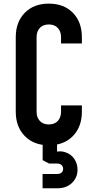

<svg xmlns="http://www.w3.org/2000/svg" viewBox="-20 -786 510 1060"><path d="M432 -204V-169Q432 -86 382.5 -35Q333 16 249.5 16Q166.5 16 116.8 -35Q67 -86 67 -169V-581Q67 -664.5 116.8 -715.2Q166.5 -766 249.5 -766Q333 -766 382.5 -715.2Q432 -664.5 432 -581V-546H317V-581Q317 -612.5 299 -631.8Q281 -651 249.5 -651Q218 -651 200 -631.8Q182 -612.5 182 -581V-169Q182 -137.5 200 -118.2Q218 -99 249.5 -99Q281 -99 299 -118.2Q317 -137.5 317 -169V-204ZM215 253.5V174.5H296.5Q311 174.5 319.8 167Q328.5 159.5 328.5 146.5Q328.5 133.5 319.8 125.2Q311 117 296.5 117H251L215.5 98V-21H295V76.5L259 60Q304.5 43.5 337.8 53.5Q371 63.5 389.5 90.2Q408 117 408 150.5Q408 194.5 377.2 224Q346.5 253.5 296.5 253.5Z"/></svg>

Font: Mohave Light SemiBold
Style: Regular
Weight: 600
Version: Version 2.003